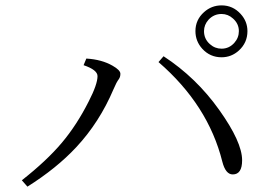

<svg xmlns="http://www.w3.org/2000/svg" viewBox="-20 -801 1040 721"><path d="M812 -780.8Q854.5 -780.8 883.8 -748.5Q909.2 -720.7 909.2 -684.1Q909.2 -640.6 877 -611.3Q849.1 -585.9 812 -585.9Q768.6 -585.9 739.3 -618.2Q713.9 -646.5 713.9 -684.1Q713.9 -726.6 746.1 -755.4Q774.4 -780.8 812 -780.8ZM812 -748.5Q783.2 -748.5 763.2 -727.1Q746.1 -708 746.1 -684.1Q746.1 -654.8 768.1 -635.3Q787.1 -618.2 812 -618.2Q840.3 -618.2 859.9 -640.1Q877 -659.2 877 -684.1Q877 -711.9 855 -731.4Q836.4 -748.5 812 -748.5ZM62 -124Q155.3 -197.3 212.4 -265.1Q268.6 -332 313 -419.9Q346.2 -484.4 346.2 -515.1Q346.2 -538.6 293.9 -556.2L304.2 -581.1Q362.3 -577.6 402.8 -554.2Q432.1 -537.6 432.1 -523.9Q432.1 -512.2 426.3 -503.9Q417.5 -492.7 406.2 -465.8Q353.5 -341.8 266.6 -248.5Q192.4 -168.9 83 -100.1ZM594.2 -589.8Q716.8 -509.8 803.2 -388.2Q889.2 -267.6 889.2 -199.2Q889.2 -146 854 -146Q827.1 -146 814.9 -193.8Q761.7 -406.7 575.2 -567.9Z"/></svg>

Font: I.Ming
Style: Regular
Weight: 400
Designer: Ichiten Fonts Project
Version: Version 6.11; Dec 27, 2019